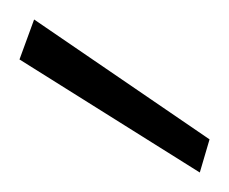

<svg xmlns="http://www.w3.org/2000/svg" viewBox="-20 -732 235 197"><path d="M185 -555 0 -671 15 -712 195 -589Z"/></svg>

Font: DM Sans 12pt ExtraLight
Style: Regular
Weight: 250
Version: Version 4.004;gftools[0.9.30]